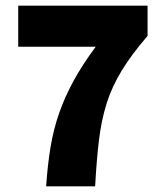

<svg xmlns="http://www.w3.org/2000/svg" viewBox="-20 -654 580 674"><path d="M142 0Q147 -75 157.5 -138Q168 -201 188 -258Q208 -315 239 -371.5Q270 -428 316 -490H44V-634H498V-528Q442 -463 407.5 -406.5Q373 -350 354.5 -291.5Q336 -233 327.5 -163Q319 -93 314 0Z"/></svg>

Font: Source Sans 3 ExtraLight Black
Style: Regular
Weight: 900
Version: Version 3.052;hotconv 1.1.0;makeotfexe 2.6.0